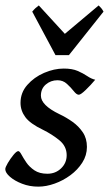

<svg xmlns="http://www.w3.org/2000/svg" viewBox="-24 -675 405 713"><path d="M329.6 -378.9Q313 -358.9 294.4 -341.1Q275.9 -323.2 268.6 -323.2Q260.3 -323.2 249.8 -336.7Q239.3 -350.1 224.6 -363.5Q210 -377 189.5 -377Q164.6 -377 146.2 -361.3Q127.9 -345.7 127.9 -319.8Q127.9 -284.2 196.8 -251Q221.7 -239.3 244.9 -222.9Q268.1 -206.5 283.4 -183.8Q298.8 -161.1 298.8 -129.4Q298.8 -98.1 281.7 -71.3Q264.6 -44.4 237.5 -24.4Q210.4 -4.4 179 6.8Q147.5 18.1 118.2 18.1Q85.9 18.1 58.1 7.3Q30.3 -3.4 12.9 -18.6Q-4.4 -33.7 -4.4 -46.9Q-4.4 -53.7 5.1 -69.8Q14.6 -85.9 26.1 -99.9Q37.6 -113.8 43.9 -113.8Q48.8 -113.8 55.7 -101.1Q62.5 -88.4 73.7 -71.8Q85 -55.2 103.8 -42.5Q122.6 -29.8 151.9 -29.8Q182.1 -29.8 202.9 -49.8Q223.6 -69.8 223.6 -98.6Q223.6 -131.8 196.5 -154.1Q169.4 -176.3 135.7 -192.9Q87.9 -215.8 70.1 -240Q52.2 -264.2 52.2 -293Q52.2 -331.1 77.4 -359.6Q102.5 -388.2 139.6 -404.3Q176.8 -420.4 212.9 -420.4Q244.1 -420.4 264.4 -411.6Q284.7 -402.8 299.8 -392.6Q314.9 -382.3 329.6 -378.9ZM360.4 -631.8 231.9 -470.2H182.1L95.7 -631.8Q102.1 -639.6 107.4 -644.5Q112.8 -649.4 120.1 -654.8L216.8 -549.3L342.3 -654.8Q347.7 -649.9 351.8 -645Q356 -640.1 360.4 -631.8Z"/></svg>

Font: Dai Banna SIL
Style: Italic
Weight: 400
Italic angle: -11°
Designer: Victor Gaultney
Foundry: SIL International
Version: Version 4.000